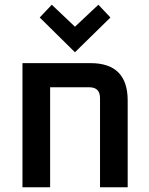

<svg xmlns="http://www.w3.org/2000/svg" viewBox="-20 -792 631 812"><path d="M75 0V-525H363Q520 -525 520 -367V0H403V-377Q403 -423 357 -423H192V0ZM148 -718 199 -772 297 -679 396 -772 447 -718 297 -571Z"/></svg>

Font: Oxanium SemiBold
Style: Regular
Weight: 600
Designer: Severin Meyer
Version: Version 2.000